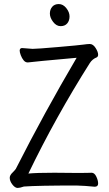

<svg xmlns="http://www.w3.org/2000/svg" viewBox="-20 -920 540 947"><path d="M67 7Q54 7 41 -10Q28 -27 28 -43Q28 -56 43 -70Q54 -81 58 -87Q199 -365 358 -635Q145 -616 117 -612Q105 -612 96.5 -622.5Q88 -633 82.5 -647.5Q77 -662 77 -671Q78 -683 89 -683L141 -679Q162 -679 266.5 -688Q371 -697 391 -700Q411 -703 423 -703Q439 -703 451.5 -683.5Q464 -664 464 -650Q464 -641 457 -637Q436 -629 423 -609Q253 -340 120 -64Q161 -68 248 -68Q321 -68 356 -67Q418 -67 432 -68Q446 -68 455 -49Q464 -30 464 -15Q464 1 447 1Q398 -4 357 -5Q168 -5 98 0Q78 7 67 7ZM279 -791Q258 -791 242 -812Q226 -833 226 -853Q226 -873 237.5 -886.5Q249 -900 270 -900Q291 -900 307 -880Q323 -860 323 -839Q323 -818 311.5 -804.5Q300 -791 279 -791Z"/></svg>

Font: LXGW WenKai Mono TC
Style: Regular
Weight: 400
Designer: LXGW / Fontworks Inc.
Foundry: LXGW / Fontworks Inc.
Version: Version 1.330